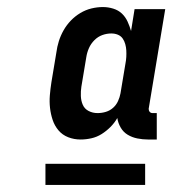

<svg xmlns="http://www.w3.org/2000/svg" viewBox="-20 -713 540 545"><path d="M209 -317Q190 -317 173.5 -323.5Q157 -330 146 -343Q135 -356 129.5 -372.5Q124 -389 122 -406.5Q120 -424 121.5 -442.5Q123 -461 126 -480L140 -564Q142 -580 147 -596Q152 -612 160.5 -627Q169 -642 181 -654.5Q193 -667 208 -676Q223 -685 239.5 -689Q256 -693 272 -693Q287 -693 301.5 -688.5Q316 -684 326 -674.5Q336 -665 342 -652Q348 -639 352 -625L362 -687H449L402 -404Q402 -399 405 -395.5Q408 -392 413 -392H425V-317H400Q385 -317 370 -320Q355 -323 342.5 -330.5Q330 -338 322.5 -351Q315 -364 313 -378Q305 -364 293.5 -352.5Q282 -341 268.5 -332.5Q255 -324 239.5 -320.5Q224 -317 209 -317ZM257 -392Q269 -392 280.5 -395.5Q292 -399 301 -407Q310 -415 315 -426Q320 -437 322 -448L336 -532Q338 -542 338.5 -551.5Q339 -561 338.5 -570Q338 -579 335.5 -588Q333 -597 328 -604Q323 -611 314.5 -614.5Q306 -618 296 -618Q283 -618 270.5 -613.5Q258 -609 248 -599Q238 -589 232.5 -576.5Q227 -564 225 -551L211 -467Q209 -454 209.5 -440.5Q210 -427 215 -415.5Q220 -404 231.5 -398Q243 -392 257 -392ZM109 -188V-248H392V-188Z"/></svg>

Font: Iosevka Gothic
Style: Bold Italic
Weight: 700
Italic angle: -9°
Monospace: yes
Designer: Belleve Invis
Foundry: Belleve Invis
Version: Version 15.5.1; ttfautohint (v1.8.4)